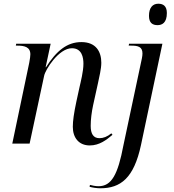

<svg xmlns="http://www.w3.org/2000/svg" viewBox="-20 -771 932 1031"><path d="M826 -636C850 -636 876 -648 876 -701C876 -739 856 -751 830 -751C800 -751 780 -730 780 -686C780 -648 799 -636 826 -636ZM462 10C514 10 552 -20 584 -47L578 -55C556 -37 535 -29 514 -29C481 -29 467 -53 467 -95C467 -129 472 -169 480 -206L506 -324C513 -358 524 -401 524 -434C524 -493 496 -545 417 -545C340 -545 283 -498 227 -410H225L252 -536H67L65 -526H73C111 -526 143 -519 143 -479C143 -473 141 -453 137 -434L46 0H139L217 -364C223 -396 295 -512 366 -512C420 -512 428 -462 428 -429C428 -387 413 -330 407 -303L390 -225C377 -164 371 -122 371 -90C371 -32 403 10 462 10ZM519 240C627 240 699 186 737 8L852 -536H673L671 -526H684C721 -526 745 -520 745 -484C745 -477 744 -468 742 -458L643 8C613 167 579 229 509 229C494 229 474 225 463 222L461 232C474 236 499 240 519 240Z"/></svg>

Font: Noto Serif Display
Style: Italic
Weight: 400
Italic angle: -12°
Designer: Monotype Design Team
Foundry: Monotype Imaging Inc.
Version: Version 2.009